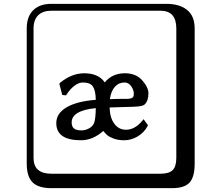

<svg xmlns="http://www.w3.org/2000/svg" viewBox="-20 -774 1140 1006"><path d="M473.6 -131.3Q481 -152.8 481.9 -207.5Q355.5 -194.8 355.5 -132.8Q355.5 -110.4 367.9 -100.6Q380.4 -90.8 406.2 -90.8Q427.7 -90.8 447.3 -101.8Q466.8 -112.8 473.6 -131.3ZM632.8 -341.8Q602.1 -341.8 581.8 -319.1Q561.5 -296.4 555.7 -254.4Q570.8 -255.4 586.7 -255.6Q602.5 -255.9 612.8 -255.9Q623 -255.9 633.3 -255.9Q643.6 -255.9 649.9 -256.1Q656.2 -256.3 662.1 -257.6Q668 -258.8 671.1 -260.5Q674.3 -262.2 676.8 -265.1Q679.2 -268.1 680.2 -272.5Q681.2 -276.9 681.2 -283.2Q681.2 -302.2 667.5 -322Q653.8 -341.8 632.8 -341.8ZM414.1 -341.8Q392.1 -341.8 369.1 -324Q346.2 -306.2 328.6 -278.3L326.2 -274.4L306.2 -276.4L291 -334.5L295.4 -340.8Q356 -390.1 421.4 -390.1Q496.1 -390.1 528.8 -342.3Q568.4 -390.1 633.8 -390.1Q692.9 -390.1 725.3 -353Q757.8 -315.9 757.8 -285.2Q757.8 -244.6 736.8 -225.6L735.8 -225.1L735.4 -224.6Q722.7 -217.8 703.4 -216.1Q684.1 -214.4 636.5 -213.4Q588.9 -212.4 554.2 -210.9Q555.7 -157.2 578.9 -125.7Q602.1 -94.2 640.1 -94.2Q687.5 -94.2 726.6 -142.6L732.4 -149.4L755.4 -117.7L753.4 -113.8Q736.3 -80.6 702.4 -59.8Q668.5 -39.1 629.9 -39.1Q599.6 -39.1 576.4 -47.6Q553.2 -56.2 542.7 -65.2Q532.2 -74.2 521 -87.9Q466.3 -39.1 404.3 -39.1Q274.9 -39.1 274.9 -128.9Q274.9 -179.7 328.4 -211.4Q381.8 -243.2 481.9 -251Q481 -299.8 466.8 -320.8Q452.6 -341.8 414.1 -341.8ZM249 -717.8Q204.1 -717.8 179.9 -693.8Q155.8 -669.9 155.8 -625V53.2Q155.8 136.2 249 136.2H820.8Q865.7 136.2 884.8 117.2Q903.8 98.1 903.8 53.2V-625Q903.8 -717.8 820.8 -717.8ZM1000 84Q1000 152.8 973.4 182.4Q946.8 211.9 880.9 211.9H249Q181.2 211.9 150.6 181.4Q120.1 150.9 120.1 84V-625Q120.1 -687 154.1 -720.5Q188 -753.9 249 -753.9H851.1Q920.9 -753.9 960.4 -721.9Q1000 -689.9 1000 -625Z"/></svg>

Font: Linux Biolinum Keyboard O
Style: Regular
Weight: 700
Designer: Philipp H. Poll
Foundry: Philipp H. Poll
Version: Version 0.6.1